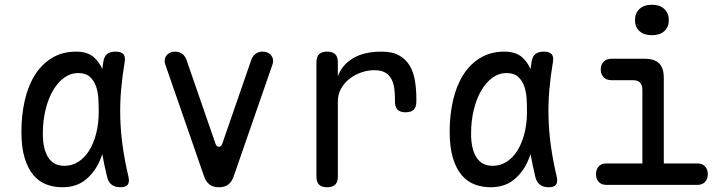

<svg xmlns="http://www.w3.org/2000/svg" viewBox="-20 -777 3040 807"><path d="M242 10Q206 10 174.5 -2Q143 -14 120 -41.5Q97 -69 83.5 -113.5Q70 -158 70 -224Q70 -293 84 -354.5Q98 -416 126.5 -461.5Q155 -507 198.5 -533.5Q242 -560 300 -560Q348 -560 375 -536Q397 -516 410 -487Q412 -502 414 -516Q418 -541 431 -550.5Q444 -560 465 -560Q489 -560 498.5 -549.5Q508 -539 504 -516Q494 -457 489 -399.5Q484 -342 485.5 -283.5Q487 -225 495.5 -163.5Q504 -102 520 -34Q525 -12 517 -1Q509 10 486 10Q463 10 449 -1Q435 -12 430 -34Q418 -83 410 -129Q404 -111 396 -94Q374 -48 336.5 -19Q299 10 242 10ZM251 -80Q282 -80 308.5 -96.5Q335 -113 354 -143Q373 -173 384 -215Q395 -257 395 -308Q395 -332 393.5 -360.5Q392 -389 384 -413Q376 -437 358.5 -453.5Q341 -470 308 -470Q277 -470 250 -450.5Q223 -431 203 -397Q183 -363 171.5 -316Q160 -269 160 -215Q160 -151 182.5 -115.5Q205 -80 251 -80Z M837 -38 674 -508Q671 -518 672.5 -527Q674 -536 679.5 -543.5Q685 -551 694.5 -555.5Q704 -560 716 -560Q733 -560 745.5 -551Q758 -542 764 -525L885 -175Q890 -160 900 -160Q910 -160 915 -175L1036 -525Q1042 -542 1054.5 -551Q1067 -560 1084 -560Q1096 -560 1105.5 -555.5Q1115 -551 1120.5 -543.5Q1126 -536 1127.5 -527Q1129 -518 1126 -508L963 -38Q955 -14 940.5 -2Q926 10 900 10Q875 10 860 -2Q845 -14 837 -38Z M1355 10Q1332 10 1321 -1Q1310 -12 1310 -35V-515Q1310 -538 1321 -549Q1332 -560 1355 -560Q1378 -560 1389 -549Q1400 -538 1400 -515V-456Q1417 -504 1463.5 -532Q1510 -560 1584 -560Q1629 -560 1657.5 -544Q1686 -528 1702 -501Q1718 -474 1724 -438Q1730 -402 1730 -362V-350Q1730 -327 1719 -316Q1708 -305 1685 -305Q1662 -305 1651 -316Q1640 -327 1640 -350V-362Q1640 -385 1637 -406.5Q1634 -428 1625 -445Q1616 -462 1599 -472Q1582 -482 1553 -482Q1527 -482 1500 -473Q1473 -464 1450.5 -447Q1428 -430 1414 -405.5Q1400 -381 1400 -350V-35Q1400 -12 1389 -1Q1378 10 1355 10Z M2042 10Q2006 10 1974.5 -2Q1943 -14 1920 -41.5Q1897 -69 1883.5 -113.5Q1870 -158 1870 -224Q1870 -293 1884 -354.5Q1898 -416 1926.5 -461.5Q1955 -507 1998.5 -533.5Q2042 -560 2100 -560Q2148 -560 2175 -536Q2197 -516 2210 -487Q2212 -502 2214 -516Q2218 -541 2231 -550.5Q2244 -560 2265 -560Q2289 -560 2298.5 -549.5Q2308 -539 2304 -516Q2294 -457 2289 -399.5Q2284 -342 2285.5 -283.5Q2287 -225 2295.5 -163.5Q2304 -102 2320 -34Q2325 -12 2317 -1Q2309 10 2286 10Q2263 10 2249 -1Q2235 -12 2230 -34Q2218 -83 2210 -129Q2204 -111 2196 -94Q2174 -48 2136.5 -19Q2099 10 2042 10ZM2051 -80Q2082 -80 2108.5 -96.5Q2135 -113 2154 -143Q2173 -173 2184 -215Q2195 -257 2195 -308Q2195 -332 2193.5 -360.5Q2192 -389 2184 -413Q2176 -437 2158.5 -453.5Q2141 -470 2108 -470Q2077 -470 2050 -450.5Q2023 -431 2003 -397Q1983 -363 1971.5 -316Q1960 -269 1960 -215Q1960 -151 1982.5 -115.5Q2005 -80 2051 -80Z M2912 -90Q2932 -90 2943.5 -77.5Q2955 -65 2955 -45Q2955 -25 2943.5 -12.5Q2932 0 2912 0H2528Q2508 0 2496.5 -12.5Q2485 -25 2485 -45Q2485 -65 2496.5 -77.5Q2508 -90 2528 -90H2680V-400Q2680 -420 2670 -430Q2660 -440 2640 -440H2549Q2529 -440 2517 -452.5Q2505 -465 2505 -485Q2505 -505 2517 -517.5Q2529 -530 2549 -530H2690Q2731 -530 2750.5 -510.5Q2770 -491 2770 -450V-90ZM2720 -629Q2687 -629 2668 -646Q2649 -663 2649 -692Q2649 -722 2668 -739.5Q2687 -757 2720 -757Q2753 -757 2772 -739.5Q2791 -722 2791 -692Q2791 -663 2772 -646Q2753 -629 2720 -629Z"/></svg>

Font: Maple Mono NF CN
Style: Regular
Weight: 400
Monospace: yes
Designer: subframe7536
Version: Version 7.000